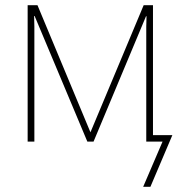

<svg xmlns="http://www.w3.org/2000/svg" viewBox="-20 -548 687 743"><path d="M647 -25H572V-528H536L330 -36L125 -528H87V0H113V-403Q113 -427 113 -445.5Q113 -464 112 -486H114L318 0H342L545 -485H547Q546 -462 546 -444.5Q546 -427 546 -406V0H609L534 175H562Z"/></svg>

Font: Noto Sans UI Thin
Style: Regular
Weight: 250
Designer: Monotype Design Team
Foundry: Monotype Imaging Inc.
Version: Version 1.901